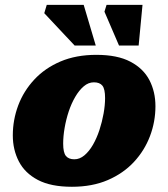

<svg xmlns="http://www.w3.org/2000/svg" viewBox="-20 -736 676 772"><path d="M367.5 -515.5Q452 -515.5 504.2 -488Q556.5 -460.5 580.8 -413.8Q605 -367 605 -309Q605 -246.5 583 -188.5Q561 -130.5 518.5 -84.8Q476 -39 413.5 -12Q351 15 269 15Q184.5 15 132.2 -12.5Q80 -40 55.8 -87Q31.5 -134 31.5 -191.5Q31.5 -254 53.2 -312Q75 -370 117.8 -416Q160.5 -462 223.2 -488.8Q286 -515.5 367.5 -515.5ZM279 -95.5Q300.5 -95.5 319.5 -111.5Q338.5 -127.5 353.8 -154Q369 -180.5 379.8 -213.2Q390.5 -246 396.5 -279.5Q402.5 -313 402.5 -342Q402.5 -378 391.8 -391.5Q381 -405 357.5 -405Q335.5 -405 316.8 -389Q298 -373 282.5 -346.5Q267 -320 256.2 -287.5Q245.5 -255 239.8 -221.5Q234 -188 234 -158.5Q234 -122.5 245 -109Q256 -95.5 279 -95.5ZM365 -553H280L158 -683L168 -716.5H316.5ZM537.5 -553H458.5L400 -689L408.5 -716.5H553Z"/></svg>

Font: Newsreader 9pt ExtraBold
Style: Italic
Weight: 800
Italic angle: -17°
Designer: Hugues Gentile
Foundry: Production Type
Version: Version 1.003